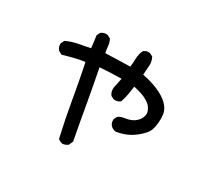

<svg xmlns="http://www.w3.org/2000/svg" viewBox="-158 -947 1315 1238"><g transform="rotate(30 500.0 -328.5)"><path d="M433.6 66.4Q415 64 400.9 52.2L398.4 50.3L397.5 46.9Q368.2 -82 345.7 -212.9Q340.3 -244.1 334.7 -275.6Q329.1 -307.1 323 -338.6Q316.9 -370.1 310.8 -401.6Q304.7 -433.1 297.9 -464.8Q258.8 -459 223.6 -450.7Q184.1 -440.9 145.5 -429.2L141.6 -427.7L137.7 -429.7L116.2 -441.4L114.7 -442.4L113.8 -443.8Q97.2 -462.4 99.6 -488.3V-490.2L100.6 -491.7L110.4 -511.2L111.8 -514.2L114.7 -515.6Q136.2 -525.9 158.4 -532.7Q180.7 -539.6 204.1 -543.9Q224.1 -547.4 244.6 -551.3Q265.1 -555.2 285.2 -559.6Q279.8 -608.9 274.4 -647L273.9 -649.9L275.4 -652.8L285.2 -672.4L286.1 -674.3L288.1 -675.8Q306.6 -689.9 332 -687.5H334L335.4 -686.5L355 -676.8L357.9 -675.3L359.4 -672.9Q360.8 -669.4 362.5 -666Q364.3 -662.6 365.7 -658.9Q367.2 -655.3 368.2 -651.6Q369.1 -647.9 370.1 -644Q371.1 -640.1 371.8 -636.2Q372.6 -632.3 373 -628.4Q373.5 -624.5 374 -620.1Q375.5 -598.6 379.9 -577.6Q463.4 -581.1 563 -583Q567.4 -609.9 567.4 -639.2Q567.4 -651.4 569.1 -663.1Q570.8 -674.8 574 -685.8Q577.1 -696.8 582 -707L583 -709L584.5 -710.4Q601.1 -725.1 627 -722.7H628.9L630.4 -721.7L649.9 -711.9L652.8 -710.4L654.3 -707.5Q662.6 -691.9 665.3 -673.3Q668 -654.8 665 -635.7L661.6 -579.6Q718.8 -569.3 772.9 -547.4Q802.2 -535.2 824.7 -521.2Q847.2 -507.3 863.3 -491.2Q879.4 -475.1 888.7 -457.8Q897.9 -440.4 900.4 -421.9Q904.3 -387.7 901.4 -358.4Q898.4 -329.1 890.1 -304.7Q881.3 -278.8 843.3 -244.6Q806.2 -211.4 769 -195.3Q732.4 -179.2 691.9 -172.9H690.4H689.5Q670.9 -175.3 654.8 -189L654.3 -189.5L653.8 -189.9Q637.2 -208.5 639.6 -234.4V-236.3L640.6 -237.8L650.4 -257.3L651.4 -259.3L652.8 -260.3Q668.9 -273.9 698.2 -277.3Q710.4 -278.8 722.9 -282.2Q735.4 -285.6 747.6 -291Q771 -301.8 787.6 -321.8Q803.2 -340.8 806.6 -364.7Q810.1 -387.2 791.5 -414.6Q785.6 -423.8 776.9 -431.6Q768.1 -439.5 756.6 -446.5Q745.1 -453.6 731 -460Q721.7 -463.9 711.4 -467.3Q701.2 -470.7 691.2 -473.9Q681.2 -477.1 670.7 -479.5Q660.2 -481.9 649.9 -483.9Q646.5 -455.6 641.6 -427.7Q639.6 -417 637.2 -406.2Q634.8 -395.5 631.8 -384.8Q628.9 -374 625.5 -363.3L624.5 -360.4L622.1 -358.4Q603.5 -344.2 578.1 -346.7H576.2L574.7 -347.7L555.2 -357.4L553.2 -358.4L551.8 -360.4Q535.6 -380.9 538.1 -410.2V-410.6V-411.1L553.7 -487.3Q460.4 -485.8 393.6 -480.5Q419.4 -349.1 440.4 -229.5Q461.9 -105.5 485.4 17.6L485.8 21L484.4 23.4L472.7 48.8L471.7 51.3L469.7 52.7Q464.4 56.6 459 59.3Q453.6 62 447.8 63.7Q441.9 65.4 435.5 66.4H434.6Z"/></g></svg>

Font: NaikaiFont
Style: Bold
Weight: 700
Version: Version 1.89